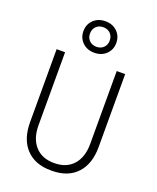

<svg xmlns="http://www.w3.org/2000/svg" viewBox="-171 -1043 941 1153"><g transform="rotate(20 300.0 -467.0)"><path d="M297 10Q195 10 138 -50.5Q81 -111 81 -220V-686H135V-220Q135 -135 178.5 -86.5Q222 -38 300 -38Q378 -38 421.5 -86.5Q465 -135 465 -220V-686H519V-220Q519 -111 462 -50.5Q405 10 303 10ZM300 -743Q254 -743 224.5 -771.5Q195 -800 195 -843Q195 -887 224.5 -915.5Q254 -944 300 -944Q346 -944 375.5 -915.5Q405 -887 405 -843Q405 -800 375.5 -771.5Q346 -743 300 -743ZM300 -781Q328 -781 345.5 -798.5Q363 -816 363 -843Q363 -871 345.5 -888.5Q328 -906 300 -906Q272 -906 254.5 -888.5Q237 -871 237 -843Q237 -816 254.5 -798.5Q272 -781 300 -781Z"/></g></svg>

Font: Chivo Mono Thin
Style: Regular
Weight: 250
Designer: Hector Gatti
Foundry: Omnibus-Type
Version: Version 1.008